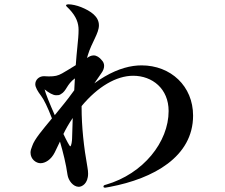

<svg xmlns="http://www.w3.org/2000/svg" viewBox="-20 -852 1040 887"><path d="M634 -550C585 -550 528 -536 463 -498C448 -489 432 -479 416 -467C430 -488 442 -505 449 -515C457 -526 461 -537 461 -548C461 -558 457 -567 450 -574C440 -587 426 -596 413 -596C401 -596 392 -591 382 -584C383 -589 385 -593 386 -598C404 -657 437 -698 437 -735C437 -776 399 -801 355 -819C335 -827 312 -832 297 -832C289 -832 285 -830 285 -827C285 -823 294 -817 300 -810C333 -775 343 -745 343 -714C343 -692 341 -669 337 -631C335 -610 332 -582 330 -551C308 -537 284 -523 267 -513C247 -502 234 -499 205 -499C197 -499 191 -500 183 -500C160 -500 143 -483 143 -463C143 -449 154 -430 170 -409C182 -394 201 -355 220 -305C178 -254 139 -209 129 -178C124 -166 121 -156 121 -147C121 -116 147 -98 167 -98C189 -98 216 -114 233 -148C242 -166 249 -182 257 -198C272 -147 285 -94 292 -44C296 -18 318 11 344 11C358 11 387 -3 387 -50C387 -58 386 -68 384 -79C367 -173 357 -268 357 -355V-362C431 -451 517 -502 595 -502C684 -502 759 -442 759 -339C759 -196 642 -49 470 1C460 3 458 6 458 10C458 13 460 15 466 15C469 15 482 12 489 11C688 -27 872 -127 872 -318C872 -454 769 -550 634 -550ZM186 -439C206 -423 225 -412 239 -412C247 -412 254 -412 261 -417C288 -432 287 -461 326 -490L323 -435C308 -414 288 -387 254 -346L233 -320C210 -372 190 -421 186 -439ZM313 -212C313 -204 310 -175 304 -176C301 -178 288 -201 273 -233C284 -256 297 -279 316 -307V-308Z"/></svg>

Font: Shippori Mincho OTF
Style: Bold
Weight: 800
Designer: FONTDASU
Foundry: FONTDASU / Google Inc. / but / Adobe
Version: Version 3.300;hotconv 1.0.109;makeotfexe 2.5.65596